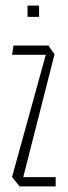

<svg xmlns="http://www.w3.org/2000/svg" viewBox="-20 -663 241 683"><path d="M23 -468V-469L28 -501H152L148 -468ZM62 -30 23 -33V-34L152 -501L174 -470ZM50 0 23 -33H178V0ZM78 -603V-643H119V-603Z"/></svg>

Font: Foldit ExtraLight
Style: Regular
Weight: 250
Version: Version 1.003